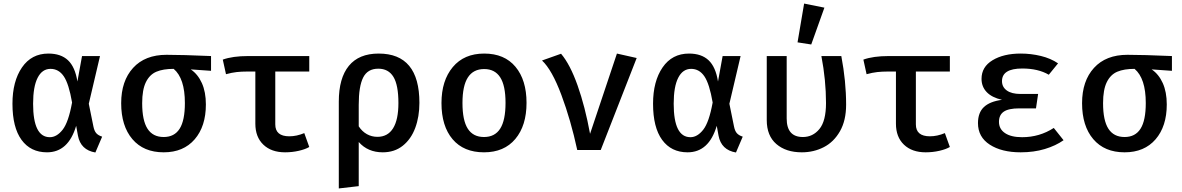

<svg xmlns="http://www.w3.org/2000/svg" viewBox="-20 -843 6640 1079"><path d="M415 -385 441 -528H542L479 -260L505 -132Q510 -107 521 -94.5Q532 -82 554 -75L516 14Q433 0 418 -81L408 -136Q364 13 244 13Q152 13 101 -57Q50 -127 50 -260Q50 -386 103.5 -464Q157 -542 252 -542Q322 -542 362 -504.5Q402 -467 415 -385ZM166 -260Q166 -72 260 -72Q299 -72 332 -114Q365 -156 385 -267Q367 -372 338.5 -414Q310 -456 264 -456Q217 -456 191.5 -406Q166 -356 166 -260Z M1166 -445 1052 -453Q1092 -426 1114.5 -376Q1137 -326 1137 -256Q1137 -133 1074 -60Q1011 13 900 13Q787 13 724 -61Q661 -135 661 -263Q661 -388 728 -461.5Q795 -535 916 -535Q1003 -535 1166 -528ZM1019 -264Q1019 -403 956 -456Q897 -456 859 -440Q821 -424 800 -381.5Q779 -339 779 -263Q779 -166 809 -119.5Q839 -73 900 -73Q960 -73 989.5 -119.5Q1019 -166 1019 -264Z M1718 -17Q1696 -4 1659 4.5Q1622 13 1582 13Q1505 13 1460 -30Q1415 -73 1415 -148V-441H1370Q1337 -441 1310 -438Q1283 -435 1250 -426L1232 -508Q1287 -528 1375 -528H1718V-441H1527V-144Q1527 -77 1606 -77Q1647 -77 1690 -95Z M2337 -265Q2337 -187 2313.5 -124Q2290 -61 2243.5 -24Q2197 13 2131 13Q2047 13 1996 -45V203L1884 216V-272Q1884 -404 1940.5 -473Q1997 -542 2108 -542Q2337 -542 2337 -265ZM1996 -254V-133Q2015 -104 2042 -89Q2069 -74 2101 -74Q2159 -74 2189 -122Q2219 -170 2219 -264Q2219 -365 2191 -411Q2163 -457 2106 -457Q2046 -457 2021 -407.5Q1996 -358 1996 -254Z M2939 -265Q2939 -137 2876 -62Q2813 13 2700 13Q2586 13 2523.5 -60.5Q2461 -134 2461 -264Q2461 -390 2524.5 -466Q2588 -542 2701 -542Q2815 -542 2877 -467.5Q2939 -393 2939 -265ZM2579 -264Q2579 -166 2609 -119.5Q2639 -73 2700 -73Q2761 -73 2791 -120Q2821 -167 2821 -265Q2821 -362 2791 -408.5Q2761 -455 2701 -455Q2640 -455 2609.5 -408Q2579 -361 2579 -264Z M3026 -503 3133 -541Q3184 -481 3226 -362.5Q3268 -244 3296 -91L3447 -542L3558 -517L3356 0H3224Q3188 -167 3135 -309Q3082 -451 3026 -503Z M4015 -385 4041 -528H4142L4079 -260L4105 -132Q4110 -107 4121 -94.5Q4132 -82 4154 -75L4116 14Q4033 0 4018 -81L4008 -136Q3964 13 3844 13Q3752 13 3701 -57Q3650 -127 3650 -260Q3650 -386 3703.5 -464Q3757 -542 3852 -542Q3922 -542 3962 -504.5Q4002 -467 4015 -385ZM3766 -260Q3766 -72 3860 -72Q3899 -72 3932 -114Q3965 -156 3985 -267Q3967 -372 3938.5 -414Q3910 -456 3864 -456Q3817 -456 3791.5 -406Q3766 -356 3766 -260Z M4735 -255Q4735 -166 4700.5 -105.5Q4666 -45 4609.5 -16Q4553 13 4486 13Q4397 13 4343 -33.5Q4289 -80 4289 -168V-528H4401V-177Q4401 -73 4492 -73Q4548 -73 4585 -118Q4622 -163 4622 -264Q4622 -392 4596 -528H4708Q4735 -386 4735 -255ZM4613 -800 4539 -593 4462 -605 4499 -823Z M5318 -17Q5296 -4 5259 4.5Q5222 13 5182 13Q5105 13 5060 -30Q5015 -73 5015 -148V-441H4970Q4937 -441 4910 -438Q4883 -435 4850 -426L4832 -508Q4887 -528 4975 -528H5318V-441H5127V-144Q5127 -77 5206 -77Q5247 -77 5290 -95Z M5708 -234Q5648 -234 5621 -215.5Q5594 -197 5594 -158Q5594 -118 5628 -95Q5662 -72 5724 -72Q5822 -72 5902 -124L5957 -55Q5913 -24 5851.5 -5.5Q5790 13 5716 13Q5609 13 5542.5 -30Q5476 -73 5476 -151Q5476 -210 5509.5 -241.5Q5543 -273 5611 -282Q5554 -295 5525 -325.5Q5496 -356 5496 -400Q5496 -467 5558 -504.5Q5620 -542 5716 -542Q5774 -542 5829.5 -528.5Q5885 -515 5926 -487L5874 -423Q5814 -458 5725 -458Q5611 -458 5611 -387Q5611 -354 5638 -334.5Q5665 -315 5715 -315H5814L5802 -234Z M6566 -445 6452 -453Q6492 -426 6514.5 -376Q6537 -326 6537 -256Q6537 -133 6474 -60Q6411 13 6300 13Q6187 13 6124 -61Q6061 -135 6061 -263Q6061 -388 6128 -461.5Q6195 -535 6316 -535Q6403 -535 6566 -528ZM6419 -264Q6419 -403 6356 -456Q6297 -456 6259 -440Q6221 -424 6200 -381.5Q6179 -339 6179 -263Q6179 -166 6209 -119.5Q6239 -73 6300 -73Q6360 -73 6389.5 -119.5Q6419 -166 6419 -264Z"/></svg>

Font: Fira Mono Medium
Style: Regular
Weight: 500
Designer: Carrois Corporate & Edenspiekermann AG
Foundry: Carrois Corporate GbR & Edenspiekermann AG
Version: Version 3.206